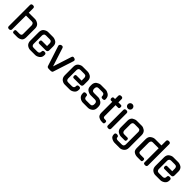

<svg xmlns="http://www.w3.org/2000/svg" viewBox="428 -2612 4557 4557"><g transform="rotate(45 2707.0 -333.5)"><path d="M180 -42Q180 -18 163 -6Q146 6 126 6Q71 6 71 -42V-752Q71 -800 126 -800Q181 -800 181 -752V-602H392Q443 -602 498 -564Q552 -526 552 -444V-146Q552 -63 503 -32Q454 0 391 0H273Q237 0 235 -47Q235 -94 273 -94H373Q410 -94 426 -107.5Q442 -121 442 -147V-435Q442 -461 426 -485L427 -484Q414 -508 374 -508H181Z M785 -160Q785 -136 800.5 -115Q816 -94 853 -94H978Q1015 -94 1030.5 -112.5Q1046 -131 1046 -155V-166Q1046 -213 1101 -213Q1156 -213 1156 -166V-154Q1156 -112 1142.5 -85Q1129 -58 1102 -38Q1049 0 996 0H828Q775 0 725 -38Q701 -58 688 -88.5Q675 -119 675 -159V-444Q675 -525 725 -564Q750 -582 776.5 -592.5Q803 -603 828 -603H996Q1020 -603 1049 -593.5Q1078 -584 1103 -568Q1127 -551 1141.5 -521Q1156 -491 1156 -450V-315Q1156 -292 1142.5 -274Q1129 -256 1093 -256H877Q841 -256 839 -303Q839 -350 877 -350H1047L1046 -443Q1046 -468 1030.5 -488.5Q1015 -509 978 -509H853Q816 -509 800.5 -488.5Q785 -468 785 -443Z M1487 6Q1485 6 1482 5.5Q1479 5 1476 5Q1471 5 1462 5Q1453 5 1445 4Q1428 3 1416 -5.5Q1404 -14 1399 -26L1231 -542Q1226 -563 1236.5 -579.5Q1247 -596 1270 -604Q1277 -606 1284 -607Q1291 -608 1296 -608Q1327 -608 1339 -574L1412 -347L1489 -109L1639 -574Q1650 -609 1679 -609Q1690 -609 1707 -604Q1733 -597 1743 -580.5Q1753 -564 1746 -542L1579 -26Q1570 2 1532 4Q1530 4 1527.5 4.5Q1525 5 1523 5Q1515 6 1509 6Q1503 6 1498 6Z M1945 -160Q1945 -136 1960.5 -115Q1976 -94 2013 -94H2138Q2175 -94 2190.5 -112.5Q2206 -131 2206 -155V-166Q2206 -213 2261 -213Q2316 -213 2316 -166V-154Q2316 -112 2302.5 -85Q2289 -58 2262 -38Q2209 0 2156 0H1988Q1935 0 1885 -38Q1861 -58 1848 -88.5Q1835 -119 1835 -159V-444Q1835 -525 1885 -564Q1910 -582 1936.5 -592.5Q1963 -603 1988 -603H2156Q2180 -603 2209 -593.5Q2238 -584 2263 -568Q2287 -551 2301.5 -521Q2316 -491 2316 -450V-315Q2316 -292 2302.5 -274Q2289 -256 2253 -256H2037Q2001 -256 1999 -303Q1999 -350 2037 -350H2207L2206 -443Q2206 -468 2190.5 -488.5Q2175 -509 2138 -509H2013Q1976 -509 1960.5 -488.5Q1945 -468 1945 -443Z M2768 -350Q2793 -350 2821.5 -338.5Q2850 -327 2875 -310H2874Q2900 -291 2914 -261Q2928 -231 2928 -189V-159Q2928 -77 2874 -38Q2848 -18 2821 -9Q2794 0 2768 0H2598Q2572 0 2545 -9Q2518 -18 2492 -38Q2438 -76 2438 -159V-171Q2438 -214 2493 -213Q2549 -213 2549 -171V-160Q2549 -136 2564 -115Q2579 -94 2617 -94H2749Q2787 -94 2802 -115Q2817 -136 2817 -160V-188Q2817 -201 2813.5 -213Q2810 -225 2802 -234.5Q2794 -244 2781 -250Q2768 -256 2749 -256H2603Q2552 -256 2496 -292Q2443 -326 2443 -409V-443Q2443 -483 2457 -513.5Q2471 -544 2497 -563H2496Q2521 -580 2549 -591Q2577 -602 2603 -602H2763Q2789 -602 2816.5 -591Q2844 -580 2870 -563H2869Q2895 -544 2909 -513.5Q2923 -483 2923 -443V-434Q2923 -413 2909 -403.5Q2895 -394 2868 -393Q2813 -392 2813 -434V-442Q2813 -467 2797.5 -487.5Q2782 -508 2745 -508H2621Q2584 -508 2568.5 -487.5Q2553 -467 2553 -442V-418Q2553 -392 2568.5 -371Q2584 -350 2621 -350Z M3189 -508V-144Q3189 -118 3200 -104Q3211 -90 3247 -90H3273Q3312 -90 3310 -44Q3310 3 3273 3H3240Q3208 3 3180 -5.5Q3152 -14 3126 -30V-29Q3077 -61 3077 -143V-508H3038Q3002 -508 3000 -555Q3000 -602 3038 -602H3077V-709Q3077 -757 3134 -757Q3189 -757 3189 -709V-602H3272Q3311 -602 3309 -555Q3309 -508 3272 -508Z M3510 -42Q3510 6 3455 6Q3399 6 3399 -42V-558Q3399 -606 3455 -606Q3510 -606 3510 -558ZM3531 -732Q3531 -700 3509 -678Q3487 -656 3455 -656Q3423 -656 3400.5 -678Q3378 -700 3378 -732Q3378 -765 3400.5 -787Q3423 -809 3455 -809Q3487 -809 3509 -787Q3531 -765 3531 -732Z M3810 -70Q3784 -70 3756.5 -79Q3729 -88 3703 -105Q3649 -140 3649 -223V-449Q3649 -491 3663.5 -521Q3678 -551 3703 -568Q3729 -584 3756 -593Q3783 -602 3809 -602H3977Q4002 -602 4029 -591Q4056 -580 4079 -563Q4102 -544 4116 -513Q4130 -482 4130 -443V-19Q4130 23 4116.5 52.5Q4103 82 4079 102Q4056 121 4029.5 131.5Q4003 142 3977 142H3809Q3756 142 3702 111Q3674 95 3661.5 70Q3649 45 3649 12V0Q3649 -20 3662 -32Q3675 -44 3703 -44Q3759 -38 3759 0V11Q3759 22 3774.5 35Q3790 48 3827 48H3952Q3989 48 4004.5 27Q4020 6 4020 -20V-442Q4020 -467 4004.5 -487.5Q3989 -508 3952 -508H3827Q3790 -508 3774.5 -487.5Q3759 -467 3759 -442V-231Q3759 -206 3774.5 -184.5Q3790 -163 3827 -163H3931Q3967 -163 3967 -117Q3967 -96 3958.5 -83Q3950 -70 3931 -70Z M4635 -508H4442Q4401 -508 4388 -484Q4374 -463 4374 -435V-147Q4374 -121 4390 -107.5Q4406 -94 4443 -94H4546Q4582 -94 4582 -47Q4582 -27 4573.5 -13.5Q4565 0 4546 0H4425Q4362 0 4313 -32Q4264 -62 4264 -146V-444Q4264 -485 4277 -515Q4290 -545 4318 -564Q4371 -602 4424 -602H4635V-752Q4635 -800 4690 -800Q4745 -800 4745 -752V-42Q4745 6 4690 6Q4669 6 4652 -1.5Q4635 -9 4635 -35Z M4987 -160Q4987 -136 5002.5 -115Q5018 -94 5055 -94H5180Q5217 -94 5232.5 -112.5Q5248 -131 5248 -155V-166Q5248 -213 5303 -213Q5358 -213 5358 -166V-154Q5358 -112 5344.5 -85Q5331 -58 5304 -38Q5251 0 5198 0H5030Q4977 0 4927 -38Q4903 -58 4890 -88.5Q4877 -119 4877 -159V-444Q4877 -525 4927 -564Q4952 -582 4978.5 -592.5Q5005 -603 5030 -603H5198Q5222 -603 5251 -593.5Q5280 -584 5305 -568Q5329 -551 5343.5 -521Q5358 -491 5358 -450V-315Q5358 -292 5344.5 -274Q5331 -256 5295 -256H5079Q5043 -256 5041 -303Q5041 -350 5079 -350H5249L5248 -443Q5248 -468 5232.5 -488.5Q5217 -509 5180 -509H5055Q5018 -509 5002.5 -488.5Q4987 -468 4987 -443Z"/></g></svg>

Font: Gugi
Style: Regular
Weight: 400
Designer: HBKIM, TJKIM
Foundry: TAE System & Typefaces Co.
Version: Version 3.00